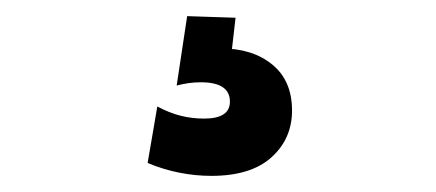

<svg xmlns="http://www.w3.org/2000/svg" viewBox="-20 -31 540 238"><path d="M242 187Q222 187 202 183Q182 179 163 171L175 101Q190 109 204 112.5Q218 116 233 116Q265 116 265 95Q265 71 229 71Q221 71 214 72Q207 73 199 75L212 -11L272 -9L266 43L254 29Q293 29 317.5 49Q342 69 342 106Q342 141 316.5 164Q291 187 242 187Z"/></svg>

Font: Radio Canada Big Medium
Style: Regular
Weight: 500
Designer: Étienne Aubert Bonn
Foundry: Coppers and Brasses
Version: Version 1.001